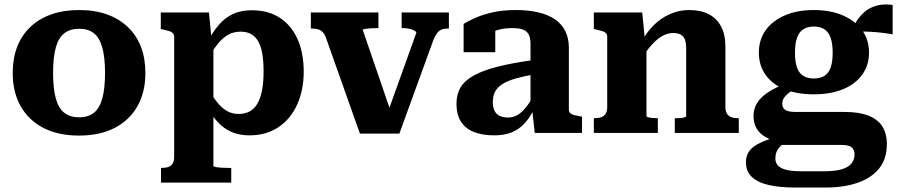

<svg xmlns="http://www.w3.org/2000/svg" viewBox="-20 -596 4034 861"><path d="M632 -269Q632 -183 596.5 -120Q561 -57 494.5 -22.5Q428 12 335 12Q241 12 174.5 -22.5Q108 -57 72.5 -120Q37 -183 37 -269Q37 -334 57 -386Q77 -438 116 -475Q155 -512 210 -531.5Q265 -551 335 -551Q405 -551 459.5 -531.5Q514 -512 553 -475Q592 -438 612 -386Q632 -334 632 -269ZM218 -269Q218 -200 230 -155.5Q242 -111 268 -90.5Q294 -70 335 -70Q376 -70 401.5 -90.5Q427 -111 439 -155.5Q451 -200 451 -269Q451 -338 439 -382Q427 -426 401.5 -446.5Q376 -467 335 -467Q294 -467 268 -446.5Q242 -426 230 -382Q218 -338 218 -269Z M1017 223H702V157H705Q723 157 735.5 152.5Q748 148 754.5 137Q761 126 761 107V-431Q761 -441 755.5 -447Q750 -453 739 -456.5Q728 -460 710 -464L701 -466V-540H917L931 -397L937 -395V148Q937 151 947.5 153Q958 155 973.5 156Q989 157 1004 157H1017ZM1098 11Q1054 11 1019 -4Q984 -19 956.5 -48.5Q929 -78 908 -119L909 -201Q932 -165 952.5 -139Q973 -113 996.5 -99Q1020 -85 1051 -85Q1079 -85 1100.5 -97Q1122 -109 1135.5 -133.5Q1149 -158 1155.5 -193Q1162 -228 1162 -275Q1162 -320 1156.5 -353.5Q1151 -387 1138.5 -409.5Q1126 -432 1106.5 -443Q1087 -454 1059 -454Q1028 -454 1003.5 -440.5Q979 -427 956.5 -399Q934 -371 908 -327V-402Q932 -450 960 -483Q988 -516 1024 -533Q1060 -550 1109 -550Q1184 -550 1236 -515.5Q1288 -481 1315 -419Q1342 -357 1342 -275Q1342 -193 1313 -128Q1284 -63 1229 -26Q1174 11 1098 11Z M1847 -449Q1847 -454 1838 -459Q1829 -464 1815.5 -467Q1802 -470 1785 -470H1781V-540H1993V-468H1988Q1972 -468 1960.5 -463.5Q1949 -459 1940.5 -448Q1932 -437 1924 -418L1771 3H1594L1443 -423Q1437 -441 1428.5 -450.5Q1420 -460 1408 -464Q1396 -468 1379 -468H1374V-540H1677V-470H1672Q1656 -470 1641 -469Q1626 -468 1616.5 -466.5Q1607 -465 1607 -461L1745 -59L1720 -95Z M2374 -327V-262Q2328 -254 2296 -245Q2264 -236 2243.5 -225Q2223 -214 2211.5 -201Q2200 -188 2195 -172.5Q2190 -157 2190 -139Q2190 -114 2198 -98.5Q2206 -83 2221.5 -76Q2237 -69 2258 -69Q2280 -69 2298.5 -79Q2317 -89 2335.5 -111Q2354 -133 2373 -167L2379 -115Q2359 -72 2333.5 -44Q2308 -16 2275 -2.5Q2242 11 2197 11Q2142 11 2104 -4.5Q2066 -20 2046.5 -51.5Q2027 -83 2027 -131Q2027 -174 2046 -205Q2065 -236 2106.5 -258.5Q2148 -281 2213.5 -297.5Q2279 -314 2374 -327ZM2378 0 2366 -110 2359 -109V-400Q2359 -423 2352 -439Q2345 -455 2327.5 -462.5Q2310 -470 2277 -470Q2231 -470 2200.5 -457.5Q2170 -445 2158 -429Q2151 -435 2150.5 -443Q2150 -451 2156 -459Q2162 -467 2173 -472.5Q2184 -478 2201 -478V-362H2059V-489Q2075 -499 2106 -513.5Q2137 -528 2184 -539.5Q2231 -551 2294 -551Q2348 -551 2392 -541Q2436 -531 2467 -510.5Q2498 -490 2514.5 -457.5Q2531 -425 2531 -381V-106Q2531 -95 2537 -89Q2543 -83 2554.5 -80Q2566 -77 2584 -74L2590 -72V0Z M2643 0V-66H2646Q2664 -66 2676.5 -70.5Q2689 -75 2696 -86Q2703 -97 2703 -116V-431Q2703 -442 2697.5 -447.5Q2692 -453 2681 -456.5Q2670 -460 2652 -464L2643 -466V-540H2860L2872 -418L2879 -415V-75Q2879 -72 2887 -70Q2895 -68 2906 -67Q2917 -66 2926 -66H2930V0ZM3293 0H3006V-66H3009Q3019 -66 3030 -66.5Q3041 -67 3049 -69.5Q3057 -72 3057 -75V-381Q3057 -403 3051.5 -418Q3046 -433 3033 -440.5Q3020 -448 2998 -448Q2974 -448 2950 -434.5Q2926 -421 2902.5 -395Q2879 -369 2854 -328L2857 -407Q2879 -451 2911.5 -483Q2944 -515 2984.5 -533Q3025 -551 3070 -551Q3122 -551 3158 -532.5Q3194 -514 3213.5 -477.5Q3233 -441 3233 -387V-116Q3233 -97 3240 -86Q3247 -75 3259.5 -70.5Q3272 -66 3290 -66H3293Z M3983 -442Q3942 -449 3912 -451.5Q3882 -454 3858 -454.5Q3834 -455 3813 -451L3792 -446Q3807 -480 3824.5 -506Q3842 -532 3864.5 -548.5Q3887 -565 3916 -572Q3945 -579 3983 -574ZM3629 -173Q3554 -173 3498.5 -195.5Q3443 -218 3413 -260.5Q3383 -303 3383 -360Q3383 -418 3413.5 -460.5Q3444 -503 3499.5 -527Q3555 -551 3629 -551Q3704 -551 3759.5 -527Q3815 -503 3846 -460.5Q3877 -418 3877 -360Q3877 -303 3846 -260.5Q3815 -218 3759.5 -195.5Q3704 -173 3629 -173ZM3629 -244Q3659 -244 3677.5 -256Q3696 -268 3705 -293.5Q3714 -319 3714 -359Q3714 -400 3705 -426Q3696 -452 3677.5 -464.5Q3659 -477 3629 -477Q3601 -477 3582 -464.5Q3563 -452 3554 -426Q3545 -400 3545 -359Q3545 -319 3554 -293.5Q3563 -268 3582 -256Q3601 -244 3629 -244ZM3546 245Q3476 245 3426.5 233.5Q3377 222 3351 197Q3325 172 3325 131Q3325 102 3340.5 81Q3356 60 3390 44Q3424 28 3479 13L3512 35Q3491 48 3479 60.5Q3467 73 3462 85.5Q3457 98 3457 115Q3457 133 3468.5 146Q3480 159 3505.5 165.5Q3531 172 3573 172H3677Q3723 172 3753 163.5Q3783 155 3797.5 138Q3812 121 3812 97Q3812 76 3799.5 65Q3787 54 3756 54H3467L3475 41Q3437 33 3411 17.5Q3385 2 3372 -21.5Q3359 -45 3359 -76Q3359 -109 3376 -135.5Q3393 -162 3426.5 -183.5Q3460 -205 3506 -222L3551 -202Q3529 -189 3515 -177.5Q3501 -166 3494.5 -155Q3488 -144 3488 -131Q3488 -111 3502.5 -102.5Q3517 -94 3547 -94H3769Q3831 -94 3873 -78Q3915 -62 3936 -30Q3957 2 3957 51Q3957 117 3922 160Q3887 203 3825 224Q3763 245 3683 245Z"/></svg>

Font: Roboto Serif
Style: Bold
Weight: 700
Designer: Greg Gazdowicz
Foundry: Commercial Type
Version: Version 1.008